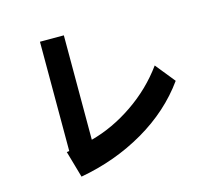

<svg xmlns="http://www.w3.org/2000/svg" viewBox="-106 -803 1173 1025"><g transform="rotate(-15 481.0 -290.5)"><path d="M223 86 181 -61 195 -63V-667H327V-90Q448 -122 561.5 -199.5Q675 -277 754 -386L841 -278Q740 -137 578.5 -43Q417 51 223 86Z"/></g></svg>

Font: Gmarket Sans TTF Bold
Style: Regular
Weight: 700
Designer: Creative Director : Sungho Lee; Art Director : Kiwoong Choi; Project Manager : Sori Yang, Jongwook Yoon; Font Designer :
Foundry: Sandoll Inc.
Version: Version 1.000;hotconv 1.0.109;makeotfexe 2.5.65596